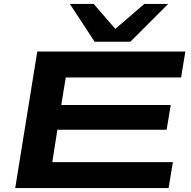

<svg xmlns="http://www.w3.org/2000/svg" viewBox="-20 -964 977 984"><path d="M58 0 171 -700H930L908 -567H317L294 -426H855L834 -299H274L248 -133H866L844 0ZM842 -944 648 -750H465L338 -944H460L571 -816L720 -944Z"/></svg>

Font: Georama Extra Expanded SemiBold
Style: Italic
Weight: 600
Width: 8
Italic angle: -9°
Designer: Jean-Baptiste Levee
Foundry: Production Type
Version: Version 1.000